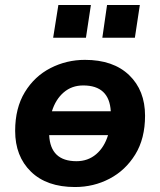

<svg xmlns="http://www.w3.org/2000/svg" viewBox="-20 -742 644 773"><path d="M282 11Q168 11 104.5 -51Q41 -113 41 -215Q41 -307 80 -371Q119 -435 183.5 -468Q248 -501 322 -501Q436 -501 500 -439.5Q564 -378 564 -276Q564 -184 524.5 -120Q485 -56 421 -22.5Q357 11 282 11ZM315 -398Q269 -398 236.5 -370Q204 -342 189 -294H426Q420 -398 315 -398ZM288 -93Q334 -93 367 -121Q400 -149 415 -198H178Q183 -93 288 -93ZM392 -590 411 -722H543L523 -590ZM194 -590 215 -722H346L326 -590Z"/></svg>

Font: Nunito Sans ExtraBold
Style: Italic
Weight: 800
Italic angle: -9°
Designer: Vernon Adams
Foundry: Vernon Adams
Version: Version 3.006; ttfautohint (v1.8.3)